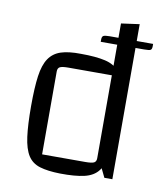

<svg xmlns="http://www.w3.org/2000/svg" viewBox="-79 -746 722 828"><g transform="rotate(10 282.0 -332.0)"><path d="M239 -509Q305 -509 345.5 -499.5Q386 -490 406.5 -464Q427 -438 433.5 -386.5Q440 -335 440 -250Q440 -162 433.5 -109.5Q427 -57 406.5 -30Q386 -3 345.5 6.5Q305 16 239 15Q185 14 150.5 3.5Q116 -7 98 -35.5Q80 -64 73 -116Q66 -168 66 -250Q66 -331 73 -381.5Q80 -432 99 -460Q118 -488 151.5 -499Q185 -510 239 -509ZM386 -441H196Q169 -441 159 -436Q149 -431 149 -416V-53H338Q366 -53 376 -58Q386 -63 386 -78ZM466 -679V0H431L386 -93V-668ZM313.7 -584.3Q313.7 -597.5 320 -601.3Q326.3 -605.2 347 -605.2H537.8V-595.3Q537.8 -582.1 532 -578.5Q526.1 -574.9 503.6 -574.9H313.7Z"/></g></svg>

Font: Changa Light
Style: Regular
Weight: 300
Designer: Eduardo Rodriguez Tunni
Foundry: Eduardo Rodriguez Tunni
Version: Version 3.002; ttfautohint (v1.8.2)